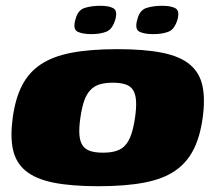

<svg xmlns="http://www.w3.org/2000/svg" viewBox="-20 -637 737 664"><path d="M510 -519Q479 -519 462 -527.5Q445 -536 455 -570Q463 -602 486.5 -609.5Q510 -617 541 -617Q571 -617 586.5 -608.5Q602 -600 594 -570Q584 -536 563 -527.5Q542 -519 510 -519ZM296 -519Q265 -519 248 -527.5Q231 -536 241 -570Q249 -602 272.5 -609.5Q296 -617 327 -617Q357 -617 372 -608.5Q387 -600 379 -570Q369 -536 348 -527.5Q327 -519 296 -519ZM320 7Q226 7 164.5 -5.5Q103 -18 69 -46Q35 -74 25 -119Q15 -164 24 -230Q33 -296 56 -341Q79 -386 120.5 -414Q162 -442 227 -454.5Q292 -467 386 -467Q480 -467 541.5 -454.5Q603 -442 636.5 -414Q670 -386 680 -341Q690 -296 681 -230Q672 -164 649 -119Q626 -74 585 -46Q544 -18 479 -5.5Q414 7 320 7ZM336 -109Q363 -109 382 -115Q401 -121 413.5 -135Q426 -149 434 -172.5Q442 -196 447 -230Q452 -265 450.5 -288Q449 -311 440.5 -325Q432 -339 414.5 -345Q397 -351 370 -351Q343 -351 324 -345Q305 -339 292 -325Q279 -311 271 -288Q263 -265 258 -230Q253 -196 254.5 -172.5Q256 -149 265 -135Q274 -121 291.5 -115Q309 -109 336 -109Z"/></svg>

Font: Genos Thin Black
Style: Italic
Weight: 900
Italic angle: -8°
Version: Version 1.010